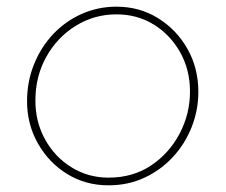

<svg xmlns="http://www.w3.org/2000/svg" viewBox="-20 -542 676 575"><path d="M305 13Q236 13 181 -21Q126 -55 93.5 -112.5Q61 -170 61 -239Q61 -297 81.5 -348.5Q102 -400 138.5 -439Q175 -478 224 -500Q273 -522 329 -522Q398 -522 453.5 -487.5Q509 -453 541.5 -395.5Q574 -338 574 -267Q574 -212 554 -161.5Q534 -111 498 -72Q462 -33 413 -10Q364 13 305 13ZM305 -10Q378 -10 432.5 -46.5Q487 -83 518 -142Q549 -201 549 -268Q549 -333 519.5 -385.5Q490 -438 440.5 -468.5Q391 -499 329 -499Q262 -499 206.5 -464.5Q151 -430 118.5 -371.5Q86 -313 86 -241Q86 -177 115 -124.5Q144 -72 194 -41Q244 -10 305 -10Z"/></svg>

Font: MuseoModerno Thin
Style: Italic
Weight: 100
Italic angle: -9°
Designer: Pablo Cosgaya, Héctor Gatti, Marcela Romero, and the Authors of The MuseoModerno Project.
Foundry: Omnibus-Type Team
Version: Version 1.003